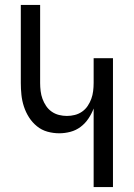

<svg xmlns="http://www.w3.org/2000/svg" viewBox="-20 -755 540 775"><path d="M358 0V-317Q350 -296 337 -276.5Q324 -257 305.5 -243Q287 -229 264.5 -223Q242 -217 219 -217Q195 -217 171.5 -223.5Q148 -230 129 -245.5Q110 -261 97 -281.5Q84 -302 76.5 -325Q69 -348 66.5 -372Q64 -396 64 -420V-735H142V-420Q142 -404 144 -387.5Q146 -371 151.5 -356Q157 -341 166 -327.5Q175 -314 188.5 -304.5Q202 -295 218 -291Q234 -287 250 -287Q266 -287 282 -291Q298 -295 311.5 -304.5Q325 -314 334 -327.5Q343 -341 348.5 -356Q354 -371 356 -387.5Q358 -404 358 -420V-520H436V0Z"/></svg>

Font: Iosevka
Style: Regular
Weight: 400
Monospace: yes
Designer: Belleve Invis
Foundry: Belleve Invis
Version: Version 33.2.3; ttfautohint (v1.8.4)